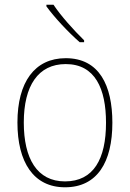

<svg xmlns="http://www.w3.org/2000/svg" viewBox="-20 -785 552 815"><path d="M207 -765H177V-758C211 -711 270 -648 318 -606H337V-614C294 -656 238 -718 207 -765ZM457 -264C457 -423 401 -538 259 -538C127 -538 54 -436 54 -265C54 -97 122 10 256 10C393 10 457 -97 457 -264ZM81 -265C81 -421 142 -513 259 -513C384 -513 430 -408 430 -264C430 -110 377 -15 256 -15C137 -15 81 -112 81 -265Z"/></svg>

Font: Noto Sans Sinhala SemiCondensed Thin
Style: Regular
Weight: 100
Width: 4
Designer: Jelle Bosma - Monotype Design Team
Foundry: Monotype Imaging Inc.
Version: Version 2.006